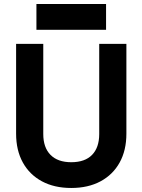

<svg xmlns="http://www.w3.org/2000/svg" viewBox="-20 -918 708 954"><path d="M334 16Q250 16 188.5 -17Q127 -50 93.5 -110.5Q60 -171 60 -254V-700H195V-252Q195 -185 231 -148.5Q267 -112 334 -112Q402 -112 437.5 -148.5Q473 -185 473 -252V-700H608V-254Q608 -171 574.5 -110.5Q541 -50 479.5 -17Q418 16 334 16ZM161 -770V-898H507V-770Z"/></svg>

Font: Fustat ExtraBold
Style: Regular
Weight: 800
Designer: Mohamed Gaber, Khaled Hosny, Laura Garcia Mut
Foundry: Kief Type Foundry, Alif Type Foundry, Hard Type Foundry
Version: Version 1.007